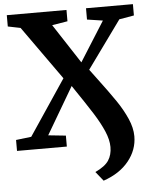

<svg xmlns="http://www.w3.org/2000/svg" viewBox="-62 -794 842 1048"><g transform="rotate(-5 359.5 -270.0)"><path d="M478 -352Q538 -272 572 -222Q606 -172 628.5 -121Q651 -70 651 -24Q651 50 602 111Q553 172 463 203L422 152Q476 127 496 96.5Q516 66 516 23Q516 -16 496 -63Q476 -110 441 -165.5Q406 -221 334 -327L183 -70L279 -60V0H6V-60L90 -70L293 -373L84 -667L15 -681V-743H342V-681L257 -667L398 -451L535 -668L449 -681V-743H706V-681L625 -667L437 -407Z"/></g></svg>

Font: Koeln Type Serif
Style: Bold
Weight: 700
Designer: Eben Sorkin
Foundry: Eben Sorkin
Version: Version 2.002